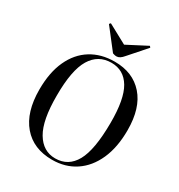

<svg xmlns="http://www.w3.org/2000/svg" viewBox="-219 -1094 1166 1252"><g transform="rotate(30 363.5 -467.5)"><path d="M60 -342Q60 -471 101.5 -561Q143 -651 218.5 -698Q294 -745 396 -745Q533 -745 612 -655.5Q691 -566 691 -399Q691 -270 649.5 -177.5Q608 -85 533.5 -35.5Q459 14 360 14Q219 14 139.5 -79Q60 -172 60 -342ZM178 -365Q177 -179 229 -91.5Q281 -4 373 -4Q471 -4 520.5 -93Q570 -182 571 -384Q572 -564 523 -646Q474 -728 381 -728Q282 -728 230 -642Q178 -556 178 -365ZM239 -939 248 -949 392 -871 542 -949 550 -939 438 -812Q412 -780 388 -780Q377 -780 371 -782Q365 -784 358 -786Z"/></g></svg>

Font: Literata 72pt Medium
Style: Italic
Weight: 500
Italic angle: -2°
Designer: Latin by Veronika Burian and Jose Scaglione. Greek by Irene Vlachou. Cyrillic by Vera Evstafieva
Foundry: TypeTogether
Version: Version 3.002